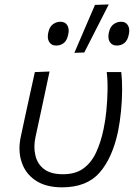

<svg xmlns="http://www.w3.org/2000/svg" viewBox="-20 -812 598 843"><path d="M252.5 10.5Q181.5 10.5 136.5 -19.5Q91.5 -49.5 75 -100.5Q65.5 -128.5 65.5 -160Q65.5 -186.5 72 -215Q81 -255 88 -290Q100.5 -347 111 -395.5Q121.5 -444 133 -495.5L197.5 -498Q179 -410.5 163 -336Q147 -261.5 136 -211Q131 -188.5 131 -167.5Q131 -147.5 135.5 -129.5Q144 -92 173.5 -69.5Q203 -47 256.5 -47Q312 -47 347 -73Q382 -99 402.5 -143.8Q423 -188.5 434.5 -244Q442.5 -280 447 -325.8Q451.5 -371.5 452.2 -416.2Q453 -461 448.5 -495.5H512.5Q516.5 -460.5 516.2 -415.5Q516 -370.5 511.2 -323Q506.5 -275.5 498 -234Q473.5 -118.5 417.2 -54Q361 10.5 252.5 10.5ZM306.5 -580Q329.5 -633 352 -686Q374.5 -738.5 397 -790.5L457.5 -792.5Q430 -738.5 403.5 -686.5Q377 -634 350 -581.5ZM226.5 -612Q205.5 -612 196 -628Q190 -637.5 190 -651.5Q190 -659.5 192 -669Q197 -693.5 211.8 -705Q226.5 -716.5 245.5 -716.5Q266 -716.5 275.5 -701Q281.5 -691 281.5 -677Q281.5 -669.5 279.5 -660.5Q274.5 -635 260.5 -623.5Q246.5 -612 226.5 -612ZM492.5 -612Q471.5 -612 462 -628Q456 -638 456 -651.5Q456 -659.5 458 -669Q463 -693.5 478 -705Q493 -716.5 511.5 -716.5Q532.5 -716.5 541.5 -701Q547.5 -691 547.5 -677Q547.5 -669.5 545.5 -660.5Q540.5 -635 526.5 -623.5Q512.5 -612 492.5 -612Z"/></svg>

Font: Heraclito Light
Style: Italic
Weight: 300
Italic angle: -12°
Designer: Kostas Bartsokas (font) & Cristiano Sobral (main changes)
Foundry: Kostas Bartsokas (font) & Cristiano Sobral (main changes)
Version: Version 1.00;July 8, 2020;FontCreator 13.0.0.2655 64-bit